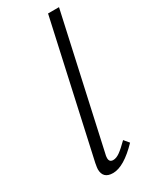

<svg xmlns="http://www.w3.org/2000/svg" viewBox="-189 -755 638 805"><g transform="rotate(-30 130.0 -353.0)"><path d="M55 -41Q55 -47 59 -69L201 -711H254L115 -82Q112 -72 112 -62Q112 -42 131 -42Q146 -42 163.5 -54.5Q181 -67 208 -94L228 -70Q156 5 103 5Q55 5 55 -41Z"/></g></svg>

Font: Ysabeau Semilight
Style: Italic
Weight: 300
Italic angle: -12°
Designer: Christian Thalmann (Catharsis Fonts)
Version: Version 0.003